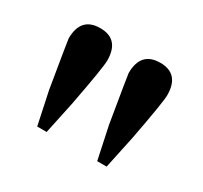

<svg xmlns="http://www.w3.org/2000/svg" viewBox="-86 -934 614 582"><g transform="rotate(30 220.5 -643.0)"><path d="M183 -745Q183 -721 156 -579L132 -466H99L75 -579Q48 -741 48 -745Q48 -820 116 -820Q183 -820 183 -745ZM393 -745Q393 -721 366 -579L342 -466H309L285 -579Q258 -741 258 -745Q258 -820 326 -820Q393 -820 393 -745Z"/></g></svg>

Font: Source Han Serif JP
Style: Bold
Weight: 700
Designer: Ryoko NISHIZUKA  (kana & ideographs); Frank Grießhammer (Latin, Greek & Cyrillic); Wenlong ZHANG  (bopomofo); Sandoll Co
Foundry: Adobe Systems Incorporated
Version: Version 1.000;PS 1;hotconv 16.6.53;makeotf.lib2.5.65590